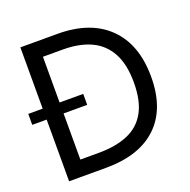

<svg xmlns="http://www.w3.org/2000/svg" viewBox="-124 -818 931 939"><g transform="rotate(-20 341.0 -348.5)"><path d="M79 0V-697H272Q443 -697 537 -604.5Q631 -512 631 -343Q631 -177 538 -88.5Q445 0 271 0ZM167 -81H263Q352 -81 414.5 -107.5Q477 -134 509.5 -192.5Q542 -251 542 -346Q542 -441 509.5 -500.5Q477 -560 416.5 -588Q356 -616 271 -616H167ZM4 -321V-378H290V-321Z"/></g></svg>

Font: Hanken Grotesk
Style: Regular
Weight: 400
Designer: Alfredo Marco Pradil
Foundry: Hanken Design Co.
Version: Version 3.013